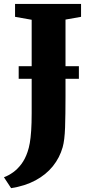

<svg xmlns="http://www.w3.org/2000/svg" viewBox="-42 -763 474 976"><path d="M-22 138Q1.5 129.5 24.5 113Q47.5 96.5 66.8 70.8Q86 45 98 9.5Q105 -10.5 109.5 -36.2Q114 -62 116.5 -99Q119 -136 119 -188.5V-662.5L34.5 -677.5V-743H370V-677.5L291 -663.5V-275Q291 -180.5 288.8 -115Q286.5 -49.5 276.5 -14.5Q261.5 38.5 226.8 81.8Q192 125 138.5 153.8Q85 182.5 14.5 193.5ZM359 -426.5V-362.5H53V-426.5Z"/></svg>

Font: Merriweather 28pt Black
Style: Regular
Weight: 900
Version: Version 2.100